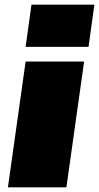

<svg xmlns="http://www.w3.org/2000/svg" viewBox="-20 -804 425 824"><path d="M341 -540 265 0H14L90 -540ZM385 -784 360 -603H90L115 -784Z"/></svg>

Font: Pathway Extreme 8pt Thin 12pt Black
Style: Italic
Weight: 900
Italic angle: -8°
Version: Version 1.001;gftools[0.9.26]